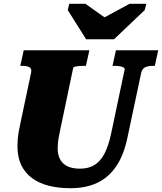

<svg xmlns="http://www.w3.org/2000/svg" viewBox="-20 -975 854 1012"><path d="M434 -768H581L743 -922L751 -955H663L482 -857L570 -856L430 -955H345L337 -922ZM301 -308Q295 -280 291 -259Q287 -238 285.5 -222.5Q284 -207 284 -193Q284 -167 291.5 -147Q299 -127 313.5 -113.5Q328 -100 350 -93Q372 -86 402 -86Q446 -86 477.5 -105Q509 -124 530.5 -165Q552 -206 566 -272L637 -609Q639 -615 631 -619.5Q623 -624 610 -626Q597 -628 584 -628H573L591 -710H814L796 -628H786Q762 -628 745.5 -620.5Q729 -613 724 -590L652 -251Q633 -158 592.5 -98.5Q552 -39 492 -11Q432 17 352 17Q287 17 235 3.5Q183 -10 146.5 -38Q110 -66 91 -107Q72 -148 72 -205Q72 -222 73.5 -240.5Q75 -259 79 -282.5Q83 -306 90 -337L144 -592Q147 -607 141.5 -614.5Q136 -622 124.5 -625Q113 -628 97 -628H87L105 -710H451L433 -628H422Q411 -628 398 -627Q385 -626 376 -624Q367 -622 366 -618Z"/></svg>

Font: Roboto Serif ExtraBold
Style: Italic
Weight: 800
Italic angle: -10°
Version: Version 1.007